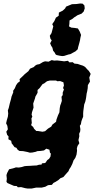

<svg xmlns="http://www.w3.org/2000/svg" viewBox="-20 -861 555 1099"><path d="M137 218 124 216 101 210 82 211 76 204 60 203 23 187 17 180 19 162 17 141 21 129 32 108 53 103 63 100 71 97 88 98 105 95 121 90 133 89 156 88 168 87 190 86 203 82 218 81 220 74 239 72 251 55 261 48 269 35 271 18 266 13 263 -4 245 -10 232 0 212 3 194 4 184 8 165 12 151 13 137 9 112 4 91 3 81 -4 74 -15 63 -19 53 -33 47 -40 44 -55 28 -64 29 -80 21 -89 16 -107 25 -121 22 -141 15 -155 19 -173 25 -193 27 -211 25 -229 30 -243 36 -269 43 -294 46 -308 56 -333 55 -341 65 -356 72 -373 81 -386 94 -396 92 -408 110 -425 121 -436 138 -450 142 -453 152 -468 173 -477 181 -485 191 -491 206 -494 226 -506 238 -510 258 -508 276 -517 290 -514 307 -515 333 -512 347 -510 369 -513 377 -504 396 -505 406 -497 425 -495 439 -490 455 -485 468 -477 483 -460 488 -456 499 -438 491 -417 495 -394 483 -374 482 -356 479 -338 476 -326 473 -303 471 -292 468 -279 462 -263 459 -241 457 -226 456 -213V-193L451 -181L446 -167L443 -150L437 -141L440 -122L439 -109L433 -95L434 -81L429 -59L434 -41L424 -26L420 -12L421 2L418 24L411 43L401 57L394 77L385 95L377 107L372 119L355 138L343 152L326 159L315 169L298 180L286 186L277 197L255 199L239 208L218 213H186L162 218ZM223 -107 238 -110 255 -125 273 -136 280 -148 301 -164 303 -176 312 -201 320 -218 322 -242 325 -258 329 -268 334 -284 333 -297 332 -307 339 -317V-331L346 -349L341 -357L346 -372L343 -390L324 -397L308 -396L301 -400H288H265L249 -396L232 -383L224 -380L212 -364L206 -356L195 -346V-330L188 -317L183 -309L180 -297L173 -277L170 -268L172 -245L163 -218L161 -205L165 -193L160 -184L161 -169L162 -157L158 -145L170 -134L175 -124L188 -111H198ZM426 -698 436 -681 444 -661 440 -644 438 -631 434 -615 427 -590 425 -579 412 -567 382 -551 372 -549 347 -541 336 -540 322 -542 304 -546 298 -550 293 -560 284 -571 280 -588 273 -599 267 -613 276 -630 269 -639 265 -656 275 -672 285 -710 279 -723 291 -740 300 -760 316 -771 317 -789 339 -800 353 -813 358 -823 392 -837 418 -838 439 -841 453 -840 463 -830 465 -813 459 -795 447 -783 424 -774 404 -761 396 -754 378 -744 377 -723 375 -710 388 -703 408 -701Z"/></svg>

Font: Winky Rough SemiBold
Style: Italic
Weight: 600
Italic angle: -8.97852°
Designer: Simon Atzbach
Foundry: typofactur
Version: Version 1.206; ttfautohint (v1.8.4.7-5d5b)